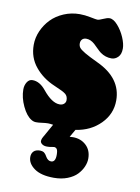

<svg xmlns="http://www.w3.org/2000/svg" viewBox="-87 -589 656 898"><g transform="rotate(10 241.0 -140.0)"><path d="M118.7 -146.5Q162.1 -92.8 199.2 -92.8Q212.4 -92.8 220.2 -100.1Q228 -107.4 228 -117.7Q228 -136.2 216.1 -146.2Q204.1 -156.2 160.6 -174.3Q104 -198.2 67.9 -242.2Q31.7 -286.1 31.7 -346.2Q31.7 -380.4 45.9 -412.6Q60.1 -444.8 84.2 -469.7Q108.4 -494.6 144 -509.8Q179.7 -524.9 219.7 -524.9Q243.2 -524.9 271 -519.3Q298.8 -513.7 304.2 -513.7Q312.5 -513.7 330.6 -522Q348.6 -530.3 359.9 -530.3Q378.4 -530.3 398.9 -507.1Q419.4 -483.9 432.4 -453.6Q445.3 -423.3 445.3 -401.4Q445.3 -374 431.6 -360.4Q418 -346.7 400.4 -346.7Q371.6 -346.7 347.7 -363.8Q341.3 -368.2 326.9 -382.6Q312.5 -397 309.1 -399.9Q289.6 -417 269.5 -417Q256.8 -417 249.8 -409.7Q242.7 -402.3 242.7 -390.1Q242.7 -378.4 249 -370.1Q255.4 -361.8 275.9 -349.6Q296.4 -337.4 338.9 -317.4Q457 -262.7 457 -156.7Q457 -92.3 410.4 -45.4Q363.8 1.5 293 11.7L272 48.3Q279.8 47.4 287.6 47.4Q325.2 47.4 350.3 70.8Q375.5 94.2 375.5 133.8Q375.5 152.8 366.9 172.6Q358.4 192.4 341.8 210Q325.2 227.5 296.6 238.8Q268.1 250 231.9 250Q171.4 250 139.2 227.1Q106.9 204.1 106.9 172.9Q106.9 156.2 116.9 146Q127 135.7 147.5 135.7Q152.8 135.7 157.5 137Q162.1 138.2 164.8 139.9Q167.5 141.6 170.4 144.8Q173.3 147.9 174.6 149.7Q175.8 151.4 178.2 155.3Q180.7 159.2 181.2 160.2Q191.4 176.8 206.1 176.8Q227.1 176.8 227.1 142.1Q227.1 122.1 222.2 115Q217.3 107.9 208 107.9Q205.6 107.9 196.3 109.9Q187 111.8 174.8 111.8Q161.1 111.8 152.1 105.5Q143.1 99.1 143.1 90.3Q143.1 86.9 144.3 83.3Q145.5 79.6 146.2 77.6Q147 75.7 150.6 69.1Q154.3 62.5 155.8 60.1L186 6.3Q169.9 3.9 161.6 3.9Q150.4 3.9 133.3 6.3Q116.2 8.8 104.7 8.5Q93.3 8.3 83 2Q58.1 -12.7 39.1 -53.2Q20 -93.8 20 -132.3Q20 -151.9 29.5 -167.2Q39.1 -182.6 55.2 -182.6Q89.4 -182.6 118.7 -146.5Z"/></g></svg>

Font: Cooper* Black
Style: Regular
Weight: 900
Designer: Owen Earl
Foundry: indestructible type*
Version: Version 0.001